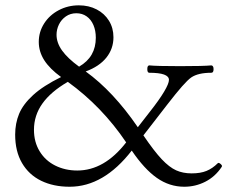

<svg xmlns="http://www.w3.org/2000/svg" viewBox="-20 -690 872 723"><path d="M37.1 -183.1Q37.1 -225.6 52 -261.5Q66.9 -297.4 104.7 -332Q142.6 -366.7 210 -399.9Q167.5 -430.7 146.7 -463.1Q126 -495.6 126 -532.2Q126 -569.8 146.2 -601.6Q166.5 -633.3 201.2 -651.6Q235.8 -669.9 276.9 -669.9Q314.5 -669.9 344 -654.5Q373.5 -639.2 390.4 -611.8Q407.2 -584.5 407.2 -549.8Q407.2 -506.3 380.4 -472.9Q353.5 -439.5 302.7 -420.9Q406.7 -345.7 499 -210.9L543.9 -268.6Q580.1 -314.5 598.1 -345Q616.2 -375.5 616.2 -389.2Q616.2 -416 542 -416Q534.7 -416 534.7 -429.7Q534.7 -436.5 536.4 -439.9Q538.1 -443.4 542 -443.8Q569.3 -440.9 658.2 -440.9Q747.6 -440.9 775.9 -443.8Q779.8 -443.4 782 -439.9Q784.2 -436.5 784.2 -429.7Q784.2 -416 775.9 -416Q726.1 -416 700.2 -398.4Q687.5 -389.6 665.5 -364.7Q643.6 -339.8 610.4 -296.9L520 -180.2Q560.5 -120.6 589.1 -90.3Q617.7 -60.1 643.3 -48.6Q668.9 -37.1 701.7 -37.1Q734.9 -37.1 757.6 -46.4Q780.3 -55.7 799.8 -75.2Q801.8 -77.1 804.4 -76.4Q807.1 -75.7 811 -72.3L811.5 -71.8Q814.9 -68.8 815.7 -66.2Q816.4 -63.5 814.5 -61Q790 -24.4 752.9 -5.6Q715.8 13.2 673.8 13.2Q618.2 13.2 570.8 -20Q523.4 -53.2 476.1 -123Q370.6 13.2 242.2 13.2Q181.2 13.2 135 -9.3Q88.9 -31.7 63 -75.9Q37.1 -120.1 37.1 -183.1ZM455.1 -153.8Q364.3 -288.6 235.4 -381.8Q171.4 -344.7 139.6 -300Q107.9 -255.4 107.9 -201.2Q107.9 -155.3 129.2 -120.4Q150.4 -85.4 187.7 -66.7Q225.1 -47.9 271 -47.9Q373 -47.9 455.1 -153.8ZM340.8 -547.9Q340.8 -574.7 331.8 -595.7Q322.8 -616.7 306.2 -628.4Q289.6 -640.1 267.6 -640.1Q245.1 -640.1 228 -628.2Q210.9 -616.2 201.9 -597.7Q192.9 -579.1 192.9 -559.1Q192.9 -528.8 213.9 -499.5Q234.9 -470.2 277.8 -439Q309.6 -457.5 325.2 -484.6Q340.8 -511.7 340.8 -547.9Z"/></svg>

Font: Junicode Two Beta VF
Style: Regular
Weight: 400
Designer: Peter S. Baker
Foundry: Briery Creek Software
Version: Version 1.031 beta; ttfautohint (v1.8.1.43-b0c9)